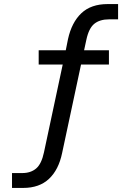

<svg xmlns="http://www.w3.org/2000/svg" viewBox="-20 -734 640 943"><path d="M39 189V116H89Q131 116 157.5 93.5Q184 71 196 14L288 -417H170V-487H303L314 -542Q332 -624 379.5 -669Q427 -714 509 -714H560V-639H516Q470 -639 443 -617Q416 -595 404 -538L393 -487H515V-417H378L285 18Q268 100 220.5 144.5Q173 189 94 189Z"/></svg>

Font: Nunito Sans Medium
Style: Regular
Weight: 500
Designer: Vernon Adams
Foundry: Vernon Adams
Version: Version 3.101; ttfautohint (v1.8.4.7-5d5b);gftools[0.9.27]